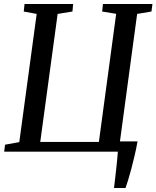

<svg xmlns="http://www.w3.org/2000/svg" viewBox="-20 -763 787 966"><path d="M553.5 183Q556 163 558.8 139.5Q561.5 116 564.2 91.8Q567 67.5 569.2 44Q571.5 20.5 573 0H1L5.5 -35L77 -48L164.5 -693L99.5 -705L103.5 -743H348L344.5 -705L270 -693L182.5 -49H477.5L564.5 -693.5L494 -705L498 -743H747L742 -705L670 -693L583.5 -51.5H672Q665.5 -15 657.2 20.2Q649 55.5 640.5 87.2Q632 119 624.5 143.5Q617 168 611.5 183Z"/></svg>

Font: Merriweather 48pt
Style: Italic
Weight: 400
Italic angle: -7.8°
Version: Version 2.101